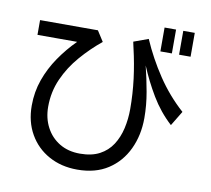

<svg xmlns="http://www.w3.org/2000/svg" viewBox="-91 -921 1182 1076"><g transform="rotate(10 500.0 -383.5)"><path d="M759.8 -682.6V-818.4H825.2V-682.6ZM866.2 -682.6V-818.4H931.6V-682.6ZM415 50.8Q324.2 50.8 253.4 11.7Q182.6 -27.3 142.6 -97.2Q102.5 -167 102.5 -258.8Q102.5 -336.9 127.4 -406.7Q152.3 -476.6 194.8 -538.6Q237.3 -600.6 291 -654.3H65.4V-738.3H394.5L432.6 -678.7Q370.1 -627.9 315.4 -564.9Q260.7 -502 227.5 -427.7Q194.3 -353.5 194.3 -268.6Q194.3 -203.1 221.7 -151.4Q249 -99.6 298.3 -69.8Q347.7 -40 415 -40Q481.4 -40 526.4 -64Q571.3 -87.9 598.1 -129.4Q625 -170.9 637.2 -224.1Q649.4 -277.3 649.4 -335Q649.4 -420.9 638.7 -505.9Q627.9 -590.8 608.4 -673.8Q606.4 -682.6 604.5 -691.4Q602.5 -700.2 600.6 -710L683.6 -740.2Q728.5 -636.7 792 -541.5Q855.5 -446.3 940.4 -370.1L889.6 -286.1Q822.3 -347.7 774.4 -427.7Q726.6 -507.8 692.4 -590.8Q710 -519.5 723.1 -445.8Q736.3 -372.1 736.3 -298.8Q736.3 -201.2 698.7 -121.6Q661.1 -42 589.8 4.4Q518.6 50.8 415 50.8Z"/></g></svg>

Font: Kosugi
Style: Regular
Weight: 400
Version: Version 4.002